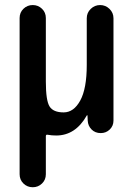

<svg xmlns="http://www.w3.org/2000/svg" viewBox="-20 -540 540 779"><path d="M59.6 167V-466.8Q59.6 -489.3 75.2 -504.4Q90.8 -519.5 112.8 -519.5Q134.8 -519.5 150.4 -504.4Q166 -489.3 166 -466.8V-209Q166 -131.8 181.2 -107.9Q196.3 -84 238.3 -84Q279.3 -84 305.7 -132.3Q332 -180.7 332 -276.4V-465.8Q332 -488.3 348.1 -503.9Q364.3 -519.5 386.2 -519.5Q408.2 -519.5 424.3 -503.9Q440.4 -488.3 440.4 -465.8V-50.8Q440.4 -29.3 425.3 -14.6Q410.2 0 388.7 0Q366.2 0 351.6 -14.6Q336.9 -29.3 335.9 -50.8L335 -71.3Q335 -72.3 334 -72.3Q332 -72.3 332 -71.3Q286.1 9.8 208 9.8Q189.5 9.8 173.8 6.8Q166 4.9 166 12.7V167Q166 189.5 150.4 204.6Q134.8 219.7 112.8 219.7Q90.8 219.7 75.2 204.6Q59.6 189.5 59.6 167Z"/></svg>

Font: Rounded Mgen+ 1m medium
Style: Regular
Weight: 500
Designer: [Source Han Sans]
Ryoko NISHIZUKA  (kana & ideographs); Paul D. Hunt (Latin, Greek & Cyrillic); Wenlong ZHANG  (bopomofo
Version: Version 1.059.20150602